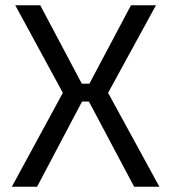

<svg xmlns="http://www.w3.org/2000/svg" viewBox="-20 -710 651 730"><path d="M318 -324H292L121 0H25L219 -357L38 -690H133L291 -392H320L478 -690H573L391 -357L586 0H490Z"/></svg>

Font: Exo 2.0
Style: Regular
Weight: 400
Designer: Natanael Gama
Version: Version 1.001;PS 001.001;hotconv 1.0.70;makeotf.lib2.5.58329